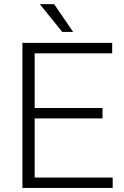

<svg xmlns="http://www.w3.org/2000/svg" viewBox="-20 -921 609 941"><path d="M482.4 -340.8H149.9V-50.8H532.2V0H89.8V-710.9H529.8V-659.7H149.9V-391.6H482.4ZM338.4 -764.6H285.2L174.8 -900.9H245.1Z"/></svg>

Font: Melbourne
Style: Light
Weight: 300
Designer: Google
Version: Version 2.000980; 2014